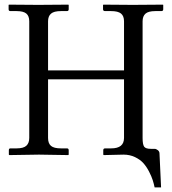

<svg xmlns="http://www.w3.org/2000/svg" viewBox="-20 -666 740 827"><path d="M512.2 0 426.8 2 424.8 0V-19Q424.8 -26.9 433.1 -26.9H459Q514.2 -26.9 514.2 -71.8V-324.2H187V-71.8Q187 -48.3 199.7 -37.6Q212.4 -26.9 242.2 -26.9H268.1Q275.9 -26.9 275.9 -19V0L273.9 2Q188 0 147.9 0L20 2L18.1 0V-19Q18.1 -26.9 24.9 -26.9H51.8Q81.1 -26.9 93.5 -38.3Q106 -49.8 106 -71.8V-574.2Q106 -597.2 93.3 -607.7Q80.6 -618.2 51.8 -618.2H24.9Q17.1 -618.2 17.1 -626V-645L19 -646Q106 -645 145 -645L273.9 -646L275.9 -645V-626Q275.9 -618.2 268.1 -618.2H242.2Q212.4 -618.2 199.7 -607.2Q187 -596.2 187 -574.2V-362.8H514.2V-574.2Q514.2 -597.2 501.2 -607.7Q488.3 -618.2 459 -618.2H433.1Q423.8 -618.2 423.8 -626V-645L425.8 -646Q512.7 -645 551.8 -645L681.2 -646L683.1 -645V-626Q683.1 -618.2 674.8 -618.2H648.9Q619.1 -618.2 606.7 -607.2Q594.2 -596.2 594.2 -574.2V-71.8Q594.2 -43.9 600.8 -34.4Q607.4 -24.9 629.9 -24.9H646Q652.3 -24.9 659.7 -19.3Q667 -13.7 667 -4.9L673.8 141.1H646Q642.6 125 637.7 109.6Q632.8 94.2 622.1 73.2Q611.3 52.2 597.7 36.9Q584 21.5 561.5 10.7Q539.1 0 512.2 0Z"/></svg>

Font: Linux Libertine Display G
Style: Regular
Weight: 400
Designer: Philipp H. Poll
Foundry: Philipp H. Poll
Version: Version 5.0.9